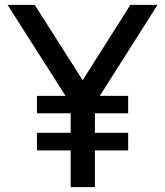

<svg xmlns="http://www.w3.org/2000/svg" viewBox="-20 -765 675 785"><path d="M131 -150V-222H269V-302H131V-373H248L11 -745H122L318 -437L513 -745H624L388 -373H504V-302H368V-222H504V-150H368V0H269V-150Z"/></svg>

Font: Pitagon Sans Text Medium
Style: Regular
Weight: 500
Designer: Travis Tran
Foundry: Pitagon
Version: Version 1.000; ttfautohint (v1.8.4.7-5d5b);gftools[0.9.26]